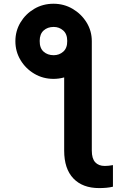

<svg xmlns="http://www.w3.org/2000/svg" viewBox="-20 -780 676 1011"><path d="M317.9 -489.3 463.4 -563V13.2Q463.4 54.7 481.2 74.2Q499 93.8 531.7 93.8Q551.3 93.8 574.7 89.4V203.1Q558.6 207 540 208.7Q521.5 210.4 502 210.4Q415 210.4 366.5 159.7Q317.9 108.9 317.9 13.2ZM61 -563Q61 -617.2 87.9 -661.9Q114.7 -706.5 160.2 -733.4Q205.6 -760.3 261.7 -760.3Q316.9 -760.3 362.5 -733.4Q408.2 -706.5 435.8 -661.9Q463.4 -617.2 463.4 -563Q463.4 -508.8 435.8 -463.9Q408.2 -418.9 362.5 -391.8Q316.9 -364.7 261.7 -364.7Q206.5 -364.7 160.9 -391.6Q115.2 -418.5 88.1 -463.6Q61 -508.8 61 -563ZM262.7 -489.3Q292 -489.3 313.2 -508.1Q334.5 -526.9 334 -564.5Q334 -601.1 312.7 -619.6Q291.5 -638.2 262.7 -638.2Q230.5 -638.2 209.7 -619.4Q189 -600.6 189 -564.5Q188.5 -526.9 209.5 -508.1Q230.5 -489.3 262.7 -489.3Z"/></svg>

Font: Inter 20pt
Style: Bold
Weight: 700
Version: Version 4.001;git-66647c0bb